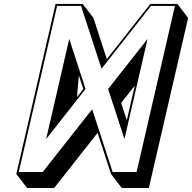

<svg xmlns="http://www.w3.org/2000/svg" viewBox="-20 -880 971 971"><path d="M253.9 70.7 473.6 -208.1 541.4 0 595.8 70.7H732.8L931.4 -789.3L877 -860H740L520.3 -581.2L452.5 -789.3L398.1 -860H261.1L62.6 0L116.9 70.7ZM378.9 -498.5 401.3 -430 369.2 -389.2ZM621.2 -271.6 592.6 -359.3 661.7 -447ZM726.3 -683.2 526.8 -430 609.4 -176.8ZM213.3 -176.8 412.7 -430 330.2 -683.2ZM196 -10H74.9L268.8 -850H389.9L493.4 -532.5L743.6 -850H864.7L670.8 -10H549.6L446.1 -327.5Z"/></svg>

Font: Stormning
Style: AsgardObl
Weight: 400
Designer: Robert Jablonski, Mew Too
Foundry: Cannot Into Space Fonts
Version: Version 0.90